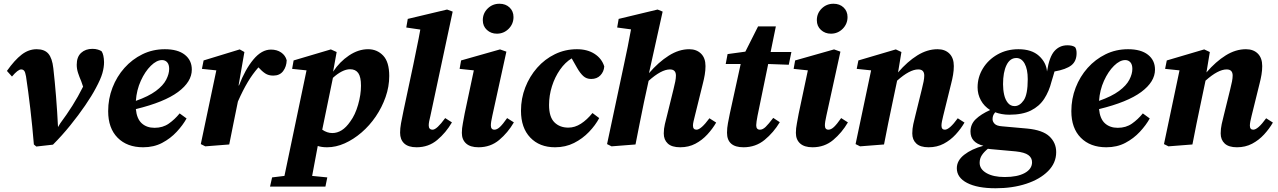

<svg xmlns="http://www.w3.org/2000/svg" viewBox="-20 -772 6827 1026"><path d="M161 0Q153 -97 142 -191Q131 -285 119 -364Q115 -387 109 -394Q103 -401 93 -401Q76 -401 44 -363L17 -393Q58 -451 95.5 -480Q133 -509 176 -509Q218 -509 238.5 -485Q259 -461 265 -407Q273 -337 279.5 -256Q286 -175 290 -93L302 -113Q337 -160 367 -207.5Q397 -255 424 -309L414 -338Q404 -361 397 -382.5Q390 -404 390 -426Q390 -468 413.5 -489.5Q437 -511 474 -511Q490 -511 503 -507Q516 -503 523 -498Q535 -480 536 -440Q536 -412 527 -380.5Q518 -349 492 -301Q471 -261 435.5 -209Q400 -157 355.5 -102Q311 -47 263 1L174 11Z M846 -451Q817 -451 786 -420.5Q755 -390 732.5 -340.5Q710 -291 706 -233Q774 -257 813 -286Q852 -315 868 -346Q884 -377 884 -404Q884 -427 873.5 -439Q863 -451 846 -451ZM745 15Q659 15 608.5 -36Q558 -87 558 -178Q558 -244 581 -303.5Q604 -363 645 -409Q686 -455 741 -482Q796 -509 861 -509Q930 -509 967.5 -479.5Q1005 -450 1005 -400Q1005 -335 931.5 -280.5Q858 -226 706 -189Q711 -137 737.5 -113Q764 -89 806 -89Q850 -89 882 -111.5Q914 -134 940 -166L977 -139Q957 -103 924 -67.5Q891 -32 846.5 -8.5Q802 15 745 15Z M1053 -2 1136 -396 1059 -404 1068 -449 1261 -508 1286 -494 1255 -316 1257 -315Q1290 -401 1334 -454Q1378 -507 1428 -507Q1460 -507 1482.5 -491.5Q1505 -476 1512 -450Q1511 -416 1493 -392Q1475 -368 1440 -368Q1415 -368 1397.5 -379.5Q1380 -391 1361 -412Q1330 -377 1304 -333.5Q1278 -290 1252 -231L1251 -228Q1239 -169 1227.5 -112.5Q1216 -56 1205 0L1077 10Z M1851 -402Q1830 -402 1806.5 -390Q1783 -378 1759 -356L1702 -79Q1728 -61 1756 -61Q1782 -61 1806 -76Q1830 -91 1852 -123Q1878 -158 1893.5 -212Q1909 -266 1909 -314Q1909 -361 1894.5 -381.5Q1880 -402 1851 -402ZM1728 15Q1699 15 1678 8Q1670 51 1662.5 90.5Q1655 130 1648 168L1729 176L1719 225H1423L1434 176L1500 168L1618 -396L1541 -404L1549 -449L1748 -508L1779 -494L1760 -389Q1795 -442 1845 -475.5Q1895 -509 1947 -509Q1995 -509 2027.5 -475Q2060 -441 2060 -366Q2060 -309 2040.5 -253.5Q2021 -198 1988 -149.5Q1955 -101 1912 -64Q1869 -27 1822 -6Q1775 15 1728 15Z M2206 15Q2162 15 2140 -5.5Q2118 -26 2118 -63Q2118 -86 2123 -113.5Q2128 -141 2136 -179L2189 -428Q2198 -475 2208 -521.5Q2218 -568 2226 -614L2151 -625L2159 -671L2369 -721L2399 -710L2280 -153Q2271 -119 2271 -102Q2271 -79 2292 -79Q2314 -79 2359 -141L2395 -118Q2363 -63 2316.5 -24Q2270 15 2206 15Z M2448 -62Q2448 -86 2453.5 -113.5Q2459 -141 2463 -165L2512 -396L2436 -404L2444 -449L2652 -508L2686 -496L2611 -154Q2603 -119 2603 -102Q2603 -79 2622 -79Q2636 -79 2651.5 -93.5Q2667 -108 2690 -141L2726 -118Q2694 -63 2647.5 -24Q2601 15 2537 15Q2493 15 2470.5 -5.5Q2448 -26 2448 -62ZM2635 -592Q2604 -592 2582 -612Q2560 -632 2560 -664Q2560 -701 2586 -726.5Q2612 -752 2649 -752Q2682 -752 2703 -732Q2724 -712 2724 -681Q2724 -644 2698 -618Q2672 -592 2635 -592Z M2946 15Q2863 15 2813.5 -37Q2764 -89 2764 -180Q2764 -246 2787 -305Q2810 -364 2850.5 -410Q2891 -456 2945.5 -482.5Q3000 -509 3063 -509Q3119 -509 3157.5 -484Q3196 -459 3209 -417Q3207 -389 3188.5 -369.5Q3170 -350 3139 -350Q3114 -350 3097 -365.5Q3080 -381 3064 -409L3035 -460Q3000 -439 2972.5 -399.5Q2945 -360 2929.5 -311Q2914 -262 2914 -211Q2914 -147 2942.5 -118.5Q2971 -90 3017 -90Q3052 -90 3084.5 -111Q3117 -132 3146 -168L3182 -141Q3162 -103 3127.5 -67Q3093 -31 3047.5 -8Q3002 15 2946 15Z M3248 10 3224 -2 3315 -430Q3325 -477 3334.5 -523Q3344 -569 3352 -615L3278 -625L3286 -671L3494 -721L3521 -710L3448 -381Q3499 -440 3553.5 -474.5Q3608 -509 3663 -509Q3702 -509 3726 -485.5Q3750 -462 3750 -419Q3750 -396 3746 -372.5Q3742 -349 3736 -326L3693 -152Q3689 -136 3686 -123Q3683 -110 3683 -101Q3683 -79 3702 -79Q3726 -79 3771 -140L3807 -117Q3788 -84 3760 -53.5Q3732 -23 3696 -4Q3660 15 3615 15Q3570 15 3548.5 -5Q3527 -25 3527 -59Q3527 -84 3533 -109Q3539 -134 3545 -157L3579 -295Q3585 -318 3588.5 -336.5Q3592 -355 3592 -368Q3592 -401 3560 -401Q3514 -401 3446 -340L3421 -225Q3408 -162 3397.5 -109Q3387 -56 3376 0Z M3953 15Q3865 15 3865 -63Q3865 -88 3870 -114Q3875 -140 3880 -165L3938 -430H3858L3868 -483L3963 -496L4031 -631H4126L4098 -494H4209L4195 -426L4085 -430L4028 -153Q4025 -137 4023 -124Q4021 -111 4021 -103Q4021 -79 4041 -79Q4056 -79 4071.5 -94Q4087 -109 4112 -142L4147 -119Q4114 -64 4066 -24.5Q4018 15 3953 15Z M4233 -62Q4233 -86 4238.5 -113.5Q4244 -141 4248 -165L4297 -396L4221 -404L4229 -449L4437 -508L4471 -496L4396 -154Q4388 -119 4388 -102Q4388 -79 4407 -79Q4421 -79 4436.5 -93.5Q4452 -108 4475 -141L4511 -118Q4479 -63 4432.5 -24Q4386 15 4322 15Q4278 15 4255.5 -5.5Q4233 -26 4233 -62ZM4420 -592Q4389 -592 4367 -612Q4345 -632 4345 -664Q4345 -701 4371 -726.5Q4397 -752 4434 -752Q4467 -752 4488 -732Q4509 -712 4509 -681Q4509 -644 4483 -618Q4457 -592 4420 -592Z M4942 15Q4898 15 4876.5 -5Q4855 -25 4855 -59Q4855 -84 4860.5 -109Q4866 -134 4872 -157L4906 -295Q4912 -318 4915.5 -336.5Q4919 -355 4919 -368Q4919 -401 4887 -401Q4841 -401 4774 -341L4749 -222Q4737 -167 4726 -111.5Q4715 -56 4704 0L4576 10L4552 -2L4635 -396L4558 -404L4567 -449L4767 -508L4797 -494L4779 -385Q4829 -443 4882 -476Q4935 -509 4990 -509Q5030 -509 5053.5 -485.5Q5077 -462 5077 -419Q5077 -396 5073 -372.5Q5069 -349 5063 -326L5020 -152Q5016 -136 5013.5 -123Q5011 -110 5011 -101Q5011 -79 5029 -79Q5054 -79 5098 -140L5134 -117Q5115 -84 5087 -53.5Q5059 -23 5023 -4Q4987 15 4942 15Z M5373 -159Q5352 -159 5333 -162.5Q5314 -166 5298 -172Q5289 -161 5286.5 -152.5Q5284 -144 5284 -135Q5284 -122 5295 -110.5Q5306 -99 5335 -97L5469 -85Q5552 -77 5588 -43Q5624 -9 5624 41Q5624 99 5580.5 142.5Q5537 186 5464 210Q5391 234 5300 234Q5203 234 5148 205.5Q5093 177 5093 127Q5093 86 5132.5 55Q5172 24 5235 7Q5166 -10 5166 -69Q5166 -108 5194 -135Q5222 -162 5271 -184Q5239 -204 5221.5 -236Q5204 -268 5204 -305Q5204 -360 5232.5 -406.5Q5261 -453 5310.5 -481Q5360 -509 5422 -509Q5493 -509 5532 -473.5Q5571 -438 5575 -390Q5587 -468 5614.5 -499Q5642 -530 5684 -530Q5711 -530 5725 -520Q5733 -509 5733 -488Q5733 -445 5705 -423Q5677 -401 5615 -390Q5611 -377 5607.5 -364Q5604 -351 5599 -336Q5586 -284 5560 -244Q5534 -204 5489 -181.5Q5444 -159 5373 -159ZM5402 -205Q5429 -205 5450.5 -236Q5472 -267 5472 -349Q5472 -402 5455.5 -432Q5439 -462 5411 -462Q5377 -462 5358.5 -424Q5340 -386 5340 -322Q5340 -292 5346 -265.5Q5352 -239 5366 -222Q5380 -205 5402 -205ZM5215 98Q5215 132 5251.5 153Q5288 174 5349 174Q5417 174 5456 152.5Q5495 131 5495 95Q5495 71 5475 56.5Q5455 42 5408 37L5275 25Q5271 24 5267 24Q5263 24 5259 23Q5239 39 5227 57Q5215 75 5215 98Z M5993 -451Q5964 -451 5933 -420.5Q5902 -390 5879.5 -340.5Q5857 -291 5853 -233Q5921 -257 5960 -286Q5999 -315 6015 -346Q6031 -377 6031 -404Q6031 -427 6020.5 -439Q6010 -451 5993 -451ZM5892 15Q5806 15 5755.5 -36Q5705 -87 5705 -178Q5705 -244 5728 -303.5Q5751 -363 5792 -409Q5833 -455 5888 -482Q5943 -509 6008 -509Q6077 -509 6114.5 -479.5Q6152 -450 6152 -400Q6152 -335 6078.5 -280.5Q6005 -226 5853 -189Q5858 -137 5884.5 -113Q5911 -89 5953 -89Q5997 -89 6029 -111.5Q6061 -134 6087 -166L6124 -139Q6104 -103 6071 -67.5Q6038 -32 5993.5 -8.5Q5949 15 5892 15Z M6590 15Q6546 15 6524.5 -5Q6503 -25 6503 -59Q6503 -84 6508.5 -109Q6514 -134 6520 -157L6554 -295Q6560 -318 6563.5 -336.5Q6567 -355 6567 -368Q6567 -401 6535 -401Q6489 -401 6422 -341L6397 -222Q6385 -167 6374 -111.5Q6363 -56 6352 0L6224 10L6200 -2L6283 -396L6206 -404L6215 -449L6415 -508L6445 -494L6427 -385Q6477 -443 6530 -476Q6583 -509 6638 -509Q6678 -509 6701.5 -485.5Q6725 -462 6725 -419Q6725 -396 6721 -372.5Q6717 -349 6711 -326L6668 -152Q6664 -136 6661.5 -123Q6659 -110 6659 -101Q6659 -79 6677 -79Q6702 -79 6746 -140L6782 -117Q6763 -84 6735 -53.5Q6707 -23 6671 -4Q6635 15 6590 15Z"/></svg>

Font: Source Serif 4 SmText
Style: Bold Italic
Weight: 700
Italic angle: -12°
Designer: Frank Grießhammer
Foundry: Adobe
Version: Version 4.005;hotconv 1.1.0;makeotfexe 2.6.0